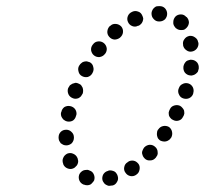

<svg xmlns="http://www.w3.org/2000/svg" viewBox="-20 -580 668 626"><path d="M364 -5Q363 -10 360 -14Q358 -18 353 -21Q349 -23 344 -24Q339 -25 334 -24L333 -23Q323 -21 317 -12Q312 -3 314 7Q315 11 318 15Q321 20 325 22Q330 25 335 26Q339 26 344 25H346Q356 23 361 14Q367 5 364 -5ZM274 22Q278 20 281 16Q285 12 287 8Q290 -2 286 -11Q282 -21 272 -24L270 -25Q266 -27 261 -26Q256 -26 251 -24Q247 -22 243 -18Q240 -15 238 -10Q235 0 239 9Q243 18 253 22H254Q259 24 264 24Q269 24 274 22ZM432 -45Q429 -49 425 -52Q421 -55 416 -56Q411 -57 406 -56Q401 -55 397 -52L396 -51Q387 -46 385 -35Q383 -25 389 -17Q395 -8 405 -6Q415 -4 424 -10L425 -11Q433 -16 435 -27Q437 -37 432 -45ZM219 -31Q224 -33 227 -37Q231 -40 233 -45Q235 -50 235 -55Q234 -60 233 -64L232 -66Q228 -75 218 -79Q209 -83 199 -79Q195 -77 191 -73Q188 -70 186 -65Q184 -61 184 -56Q184 -51 186 -46V-45Q190 -35 200 -31Q210 -27 219 -31ZM494 -84Q494 -89 492 -93Q490 -98 486 -101Q479 -108 468 -108Q458 -107 451 -100L450 -99Q447 -95 445 -90Q443 -86 443 -81Q444 -76 446 -71Q448 -67 452 -63Q459 -56 470 -57Q480 -57 487 -65L488 -66Q491 -70 493 -74Q495 -79 494 -84ZM178 -113Q182 -110 186 -108Q191 -106 196 -106Q206 -106 214 -113Q221 -121 221 -131V-132Q221 -143 213 -150Q206 -157 196 -157Q185 -157 178 -150Q171 -143 171 -132V-131Q171 -126 173 -121Q175 -117 178 -113ZM531 -166Q522 -171 512 -169Q502 -167 496 -158L495 -157Q492 -153 492 -148Q491 -143 492 -138Q493 -133 495 -129Q498 -125 502 -122Q506 -120 511 -119Q516 -118 521 -119Q526 -120 530 -123Q534 -125 537 -130L538 -131Q543 -140 541 -150Q539 -160 531 -166ZM183 -195Q186 -190 190 -188Q194 -185 199 -184Q209 -182 218 -187Q226 -193 228 -203L229 -205Q231 -215 225 -224Q219 -232 209 -234Q199 -236 190 -231Q182 -225 180 -215L179 -213Q178 -209 179 -204Q180 -199 183 -195ZM580 -220Q578 -225 575 -228Q572 -232 567 -235Q558 -239 548 -236Q538 -233 534 -224L533 -222Q531 -218 530 -213Q530 -208 531 -203Q533 -198 536 -195Q539 -191 544 -189Q553 -184 563 -187Q573 -190 577 -200L578 -201Q580 -205 581 -210Q581 -215 580 -220ZM594 -308Q584 -311 575 -306Q566 -302 563 -292L562 -290Q559 -280 564 -271Q568 -262 578 -259Q588 -256 597 -260Q607 -265 610 -275V-276Q613 -286 609 -295Q604 -305 594 -308ZM217 -260Q221 -258 226 -258Q231 -258 236 -260Q240 -262 244 -266Q247 -270 249 -274L250 -276Q251 -280 251 -285Q251 -290 249 -295Q247 -299 244 -303Q240 -306 235 -308Q231 -310 226 -310Q221 -309 216 -307Q212 -305 208 -302Q205 -298 203 -294L202 -292Q199 -283 203 -273Q207 -264 217 -260ZM247 -332Q256 -327 266 -329Q276 -332 281 -341L282 -343Q287 -352 284 -362Q282 -372 273 -377Q268 -379 263 -380Q258 -380 254 -379Q249 -378 245 -374Q241 -371 239 -367L238 -366Q233 -357 236 -347Q238 -337 247 -332ZM606 -385Q601 -386 596 -384Q591 -383 587 -380Q584 -377 581 -372Q579 -368 578 -363V-362Q577 -351 583 -343Q590 -335 600 -334Q605 -333 610 -335Q614 -336 618 -339Q622 -342 625 -346Q627 -351 628 -356V-357Q629 -368 623 -376Q616 -384 606 -385ZM287 -399Q295 -393 305 -394Q316 -396 322 -404L323 -405Q329 -413 328 -423Q326 -434 318 -440Q310 -446 300 -445Q289 -444 283 -435L282 -434Q276 -426 277 -416Q279 -405 287 -399ZM598 -463Q587 -461 581 -452Q575 -444 577 -434V-432Q579 -422 588 -416Q596 -410 606 -412Q616 -414 622 -422Q628 -430 627 -441L626 -442Q625 -452 616 -458Q608 -464 598 -463ZM336 -460Q343 -452 353 -451Q363 -451 371 -457L372 -458Q380 -465 381 -475Q382 -486 375 -494Q368 -501 358 -502Q347 -503 340 -496L338 -495Q331 -488 330 -478Q329 -468 336 -460ZM552 -526Q545 -518 545 -508Q544 -498 552 -490Q552 -490 552 -489Q556 -486 560 -484Q565 -482 570 -482Q575 -482 580 -483Q584 -485 588 -489Q595 -496 596 -506Q596 -516 589 -524Q588 -525 587 -525Q580 -533 570 -533Q559 -533 552 -526ZM397 -509Q401 -499 411 -495Q421 -491 430 -496H432Q436 -498 440 -502Q443 -505 445 -510Q447 -515 447 -520Q446 -525 444 -529Q440 -539 431 -542Q421 -546 412 -542L410 -541Q401 -537 397 -528Q393 -518 397 -509ZM481 -553Q478 -550 476 -545Q474 -541 474 -536Q474 -525 481 -518Q488 -510 498 -510H500Q510 -510 518 -517Q525 -525 525 -535Q525 -545 518 -553Q511 -560 501 -560H499Q494 -560 489 -559Q485 -557 481 -553Z"/></svg>

Font: FRB American Cursive Guidelines Arrows Dotted Black
Style: Bold Italic
Weight: 900
Italic angle: -25°
Version: Version 2.0;Modular Font Editor K font №1